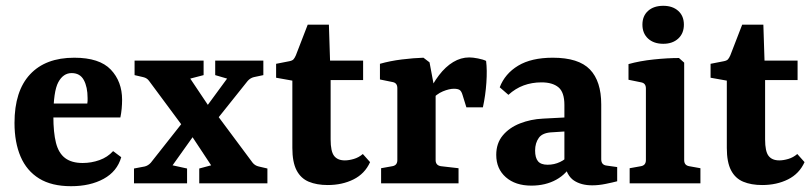

<svg xmlns="http://www.w3.org/2000/svg" viewBox="-20 -632 2798 662"><path d="M30 -208Q30 -318 83.5 -375.5Q137 -433 236 -433Q323 -433 362 -392Q401 -351 401 -288Q401 -273 399.5 -257Q398 -241 395 -227H120V-275H281Q282 -280 282 -284Q282 -288 282 -294Q282 -332 269 -356Q256 -380 227 -380Q198 -380 181 -348.5Q164 -317 164 -231Q164 -175 173 -139.5Q182 -104 204.5 -87Q227 -70 265 -70Q295 -70 323 -80Q351 -90 370 -111L398 -90Q384 -41 337.5 -15.5Q291 10 225 10Q158 10 115 -16.5Q72 -43 51 -92Q30 -141 30 -208Z M442 0V-51L479 -58Q491 -61 500 -71L631 -237H672L763 -361L722 -373V-423H888V-373L855 -366Q843 -363 834 -353L707 -194H669L575 -62L625 -51V0ZM667 0V-51L708 -62L628 -183H620L494 -353Q487 -363 474 -366L444 -373V-423H682V-373L636 -361L715 -243H723L851 -71Q859 -61 872 -58L902 -51V0Z M988 -354 932 -364V-412L978 -421Q988 -423 992 -427.5Q996 -432 1000 -441L1041 -547H1114L1118 -423H1232V-356H1120V-151Q1120 -110 1132 -94.5Q1144 -79 1169 -79Q1183 -79 1200 -84Q1217 -89 1231 -101L1256 -73Q1238 -33 1199 -13.5Q1160 6 1110 6Q1072 6 1044.5 -5.5Q1017 -17 1002.5 -45Q988 -73 988 -122Z M1453 -303Q1471 -343 1493.5 -372.5Q1516 -402 1542.5 -418Q1569 -434 1598 -434Q1610 -434 1628 -430.5Q1646 -427 1656 -422Q1660 -391 1657 -347Q1654 -303 1645 -262H1588L1575 -304Q1571 -318 1564.5 -322Q1558 -326 1545 -326Q1529 -326 1507 -317Q1485 -308 1465 -285ZM1482 -305V-80Q1482 -62 1500 -59L1561 -52V0H1294V-52L1333 -59Q1350 -62 1350 -80V-328Q1350 -346 1334 -349L1290 -358V-412Q1325 -422 1365.5 -427Q1406 -432 1440 -433L1461 -417Z M1812 8Q1757 8 1724 -21Q1691 -50 1691 -98Q1691 -138 1713.5 -165Q1736 -192 1773 -206.5Q1810 -221 1852 -223L1947 -228V-180L1886 -176Q1851 -175 1838 -157Q1825 -139 1825 -113Q1825 -88 1835 -76Q1845 -64 1868 -64Q1891 -64 1911 -73.5Q1931 -83 1944 -99L1954 -71Q1935 -33 1898 -12.5Q1861 8 1812 8ZM1703 -331Q1721 -378 1766.5 -405.5Q1812 -433 1886 -433Q1975 -433 2014 -392.5Q2053 -352 2053 -272V-83Q2053 -63 2072 -61L2108 -56V-7Q2093 -3 2068.5 2Q2044 7 2022 7Q1984 7 1959 -9.5Q1934 -26 1926 -69V-270Q1926 -314 1905.5 -331Q1885 -348 1847 -348Q1814 -348 1785.5 -337.5Q1757 -327 1733 -305Z M2339 -80Q2339 -62 2356 -59L2395 -52V0H2151V-52L2190 -59Q2207 -62 2207 -80V-327Q2207 -345 2191 -348L2147 -357V-411Q2186 -422 2234 -427Q2282 -432 2321 -432L2339 -416ZM2338 -547Q2338 -517 2318.5 -499Q2299 -481 2267 -481Q2234 -481 2214.5 -499Q2195 -517 2195 -547Q2195 -577 2214.5 -594.5Q2234 -612 2267 -612Q2299 -612 2318.5 -594.5Q2338 -577 2338 -547Z M2486 -354 2430 -364V-412L2476 -421Q2486 -423 2490 -427.5Q2494 -432 2498 -441L2539 -547H2612L2616 -423H2730V-356H2618V-151Q2618 -110 2630 -94.5Q2642 -79 2667 -79Q2681 -79 2698 -84Q2715 -89 2729 -101L2754 -73Q2736 -33 2697 -13.5Q2658 6 2608 6Q2570 6 2542.5 -5.5Q2515 -17 2500.5 -45Q2486 -73 2486 -122Z"/></svg>

Font: Yrsa
Style: Regular
Weight: 400
Designer: Anna Giedrys (Yrsa+Rasa design), David Brezina (Yrsa art-direction, Rasa art-direction, design)
Foundry: Rosetta Type Foundry
Version: Version 2.004